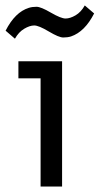

<svg xmlns="http://www.w3.org/2000/svg" viewBox="-40 -682 364 702"><path d="M187 -458V0H108.4V-395.5H27.3V-458ZM14.6 -540.5 -19.5 -569.8Q15.1 -637.7 65.4 -653.3Q77.6 -657.2 93.5 -657.2Q109.4 -657.2 146.2 -635.7Q183.1 -614.3 199.7 -614.3Q216.3 -614.3 236.3 -626Q256.3 -637.7 270 -662.1L304.2 -632.8Q270 -565.9 219.7 -548.8Q207 -544.9 191.2 -544.9Q175.3 -544.9 138.4 -566.9Q101.6 -588.9 85.2 -588.9Q68.8 -588.9 48.6 -576.9Q28.3 -564.9 14.6 -540.5Z"/></svg>

Font: Molengo
Style: Regular
Weight: 400
Designer: moyogo
Foundry: moyogo
Version: Version 0.11; ttfautohint (v0.8) -G 32 -r 16 -x